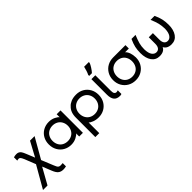

<svg xmlns="http://www.w3.org/2000/svg" viewBox="135 -1827 3127 3127"><g transform="rotate(-45 1698.0 -264.0)"><path d="M112 -512Q138 -512 158.5 -502Q179 -492 194 -470Q209 -448 229 -398L287 -255L424 -509H529L328 -158L413 50Q433 102 449.5 115.5Q466 129 491 129Q512 129 542 126V201Q506 209 478 209Q423 209 388.5 181.5Q354 154 326 81L265 -71L109 209H5L222 -169L146 -361Q128 -403 115 -417.5Q102 -432 86 -432Q70 -432 47 -426V-502Q79 -512 112 -512Z M1123 -506V10H1038V-62Q1025 -40 972.5 -12.5Q920 15 855 15Q782 15 723 -18.5Q664 -52 630 -112Q596 -172 596 -248Q596 -325 630 -384.5Q664 -444 723 -477Q782 -510 855 -510Q918 -510 969.5 -484.5Q1021 -459 1035 -436V-506ZM1032 -245Q1032 -297 1009 -338.5Q986 -380 945.5 -402Q905 -424 856 -424Q806 -424 765.5 -402Q725 -380 702.5 -338.5Q680 -297 680 -245Q680 -193 702.5 -151.5Q725 -110 765.5 -88.5Q806 -67 856 -67Q905 -67 945.5 -88.5Q986 -110 1009 -151.5Q1032 -193 1032 -245Z M1743 -247Q1743 -170 1709 -111Q1675 -52 1616.5 -18.5Q1558 15 1484 15Q1422 15 1372.5 -5Q1323 -25 1308 -44V202H1217V-243Q1216 -371 1289 -437Q1314 -467 1364 -488.5Q1414 -510 1484 -510Q1558 -510 1616.5 -476.5Q1675 -443 1709 -383.5Q1743 -324 1743 -247ZM1655 -249Q1655 -301 1632 -342Q1609 -383 1568.5 -405Q1528 -427 1479 -427Q1429 -427 1389 -405Q1349 -383 1326 -342Q1303 -301 1303 -249Q1303 -196 1326 -154.5Q1349 -113 1389 -91Q1429 -69 1479 -69Q1528 -69 1568.5 -91Q1609 -113 1632 -154.5Q1655 -196 1655 -249Z M1929 -510V-153Q1929 -109 1941 -91Q1953 -73 1972 -71Q1989 -69 2014 -78V6Q1995 13 1978 13Q1905 13 1872 -29Q1839 -71 1839 -152V-510ZM1851 -597Q1865 -622 1877.5 -661.5Q1890 -701 1898 -737H2006V-717Q1996 -689 1969 -646.5Q1942 -604 1914 -573H1851Z M2077 -248Q2077 -324 2111.5 -383.5Q2146 -443 2205.5 -476.5Q2265 -510 2340 -510Q2412 -510 2623 -510V-432H2537Q2598 -376 2602 -248Q2602 -172 2568 -112.5Q2534 -53 2474.5 -19Q2415 15 2340 15Q2265 15 2205.5 -19Q2146 -53 2111.5 -112.5Q2077 -172 2077 -248ZM2514 -248Q2514 -300 2492 -342Q2470 -384 2430 -406Q2390 -428 2340 -428Q2290 -428 2250 -406Q2210 -384 2187.5 -342Q2165 -300 2165 -248Q2165 -195 2187.5 -153Q2210 -111 2250 -89Q2290 -67 2340 -67Q2390 -67 2430 -89Q2470 -111 2492 -153Q2514 -195 2514 -248Z M2893 13Q2803 13 2753 -57.5Q2703 -128 2703 -246Q2703 -318 2716 -377Q2729 -436 2764 -512H2857Q2822 -427 2806.5 -370.5Q2791 -314 2791 -245Q2793 -155 2823.5 -112.5Q2854 -70 2899 -70Q2938 -70 2960 -98.5Q2982 -127 2982 -182V-332H3077V-182Q3077 -126 3099.5 -98Q3122 -70 3160 -70Q3205 -70 3235 -113Q3265 -156 3268 -244Q3266 -315 3252.5 -371.5Q3239 -428 3203 -512H3295Q3329 -439 3342.5 -378.5Q3356 -318 3356 -246Q3356 -130 3306 -58.5Q3256 13 3166 13Q3056 13 3024 -70H3034Q3003 13 2893 13Z"/></g></svg>

Font: AtCorfu Sans
Style: AtCorfu Sans Regular
Weight: 400
Designer: Kostas Teopoulos
Foundry: Kostas Teopoulos
Version: Version 1.00 July 8, 2025, initial release